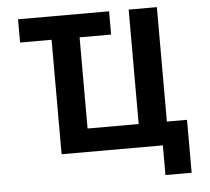

<svg xmlns="http://www.w3.org/2000/svg" viewBox="-59 -796 1117 1020"><g transform="rotate(-5 500.0 -285.5)"><path d="M559.6 -732.4V-608.4H391.6V-122.1H664.1V-732.4H814.5V-122.1H921.9V160.2H782.2V2H242.2V-608.4H74.2V-732.4Z"/></g></svg>

Font: GenEi Gothic M Regular
Style: Bold
Weight: 700
Designer: o_tamon (Modified); [Source Han Sans]
Ryoko NISHIZUKA  (kana & ideographs); Paul D. Hunt (Latin, Greek & Cyrillic); Wenl
Version: Version 1.1a;Original Version 1.004